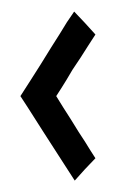

<svg xmlns="http://www.w3.org/2000/svg" viewBox="-20 -445 208 335"><path d="M146.5 -168.9Q146.5 -168.9 137.7 -182.6Q128.9 -197.3 117.2 -214.8Q103.5 -237.3 90.8 -256.8Q78.1 -277.3 78.1 -277.3Q78.1 -277.3 86.9 -291Q95.7 -304.7 106.4 -323.2Q121.1 -344.7 133.8 -365.2Q146.5 -384.8 146.5 -384.8Q146.5 -384.8 127.9 -405.3Q109.4 -424.8 109.4 -424.8Q109.4 -424.8 96.7 -406.2Q85 -386.7 69.3 -362.3Q50.8 -332 33.2 -304.7Q15.6 -277.3 15.6 -277.3Q15.6 -277.3 28.3 -257.8Q40 -239.3 55.7 -214.8Q75.2 -184.6 92.8 -157.2Q110.4 -129.9 110.4 -129.9Q110.4 -129.9 127.9 -149.4Q146.5 -168.9 146.5 -168.9Z"/></svg>

Font: AgendaMediumCondGoodkids
Style: AgendaMediumCondGoodkids
Weight: 500
Designer: ""
Version: ""